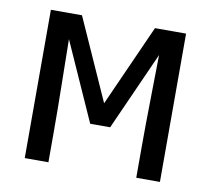

<svg xmlns="http://www.w3.org/2000/svg" viewBox="-64 -591 728 663"><g transform="rotate(10 300.0 -260.0)"><path d="M63 0V-520H172L300 -234L428 -520H537V0H454V-104Q454 -186 455.5 -267.5Q457 -349 458 -431L335 -156H265L142 -431Q143 -349 144.5 -267.5Q146 -186 146 -104V0Z"/></g></svg>

Font: Bmono
Style: Regular
Weight: 400
Monospace: yes
Designer: Belleve Invis
Foundry: Belleve Invis
Version: Version 11.2.2; ttfautohint (v1.8.2)